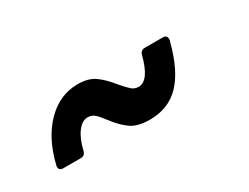

<svg xmlns="http://www.w3.org/2000/svg" viewBox="-32 -516 591 456"><g transform="rotate(-30 263.5 -288.5)"><path d="M200 -259Q189 -274 181 -281Q173 -288 162 -288Q147 -288 134 -271Q121 -254 114 -224Q111 -212 100 -212H52Q45 -212 42 -216Q39 -220 41 -227Q57 -293 94.5 -330.5Q132 -368 181 -368Q210 -368 228 -355Q246 -342 264 -319Q278 -303 285.5 -296.5Q293 -290 304 -290Q332 -290 348 -351Q351 -363 362 -363H412Q423 -363 423 -352Q423 -349 421 -343Q403 -275 371 -242Q339 -209 288 -209Q255 -209 236.5 -222Q218 -235 200 -259Z"/></g></svg>

Font: Open Sauce Two Medium Italic
Style: Regular
Weight: 500
Italic angle: -10°
Designer: Alfredo Marco Pradil
Foundry: Creative Sauce Fz LLC
Version: Version 1.477